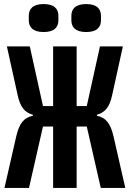

<svg xmlns="http://www.w3.org/2000/svg" viewBox="-20 -927 640 947"><path d="M242 0H358V-303H408L477 0H598L540 -254C525 -319 502 -347 458 -356V-361C497 -372 520 -397 533 -457L586 -698H473L408 -404H358V-698H242V-404H192L127 -698H14L67 -458C80 -397 103 -372 142 -361V-356C98 -347 75 -319 60 -254L2 0H123L192 -303H242ZM195 -769C250 -769 268 -795 268 -827V-849C268 -881 250 -907 195 -907C140 -907 122 -881 122 -849V-827C122 -795 140 -769 195 -769ZM405 -769C460 -769 478 -795 478 -827V-849C478 -881 460 -907 405 -907C350 -907 332 -881 332 -849V-827C332 -795 350 -769 405 -769Z"/></svg>

Font: IBM Mono SemiBold
Style: Regular
Weight: 600
Monospace: yes
Designer: Mike Abbink, Paul van der Laan, Pieter van Rosmalen
Foundry: Bold Monday
Version: Version 2.3